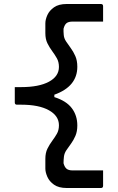

<svg xmlns="http://www.w3.org/2000/svg" viewBox="-20 -780 590 961"><path d="M367 -152Q367 -122 357.5 -100Q348 -78 335.5 -61Q323 -44 312.5 -28.5Q302 -13 300 4Q299 13 298.5 21Q298 29 298 37Q303 56 313 64.5Q323 73 344 73H496V150Q496 161 485 161H314Q274 161 250.5 144.5Q227 128 217 105Q207 82 207 64V15Q207 -15 217.5 -36Q228 -57 241 -74.5Q254 -92 264.5 -110Q275 -128 275 -153Q275 -200 225 -228Q175 -256 86 -256H65Q54 -256 54 -267V-344H86Q175 -344 225 -371Q275 -398 275 -445Q275 -470 264.5 -488.5Q254 -507 241 -524.5Q228 -542 217.5 -563Q207 -584 207 -614V-663Q207 -682 217 -704.5Q227 -727 250.5 -743.5Q274 -760 314 -760H485Q496 -760 496 -749V-672H344Q323 -672 313 -664Q303 -656 298 -636Q298 -629 298 -621.5Q298 -614 299 -606Q300 -589 310.5 -573Q321 -557 334 -539.5Q347 -522 357 -499.5Q367 -477 367 -446Q367 -347 252 -306V-294Q312 -275 339.5 -238.5Q367 -202 367 -152Z"/></svg>

Font: Recursive Sn Lnr St
Style: Regular
Weight: 400
Version: Version 1.079;hotconv 1.0.112;makeotfexe 2.5.65598; ttfautoh